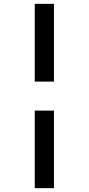

<svg xmlns="http://www.w3.org/2000/svg" viewBox="-20 -889 462 1000"><path d="M261 -869V-464H161V-869ZM261 -313V91H161V-313Z"/></svg>

Font: Merriweather Light
Style: Regular
Weight: 300
Designer: Eben Sorkin
Foundry: Eben Sorkin
Version: Version 2.100